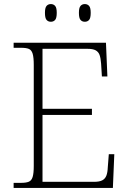

<svg xmlns="http://www.w3.org/2000/svg" viewBox="-20 -924 633 944"><path d="M47 0V-25H84Q108 -25 121.5 -30.5Q135 -36 140.5 -54Q146 -72 146 -108V-605Q146 -642 140.5 -660Q135 -678 122 -683.5Q109 -689 84 -689H47V-714H501L508 -548H481L477 -612Q475 -639 469.5 -654Q464 -669 450.5 -676.5Q437 -684 410 -684H189V-389H432V-359H189V-30H442Q469 -30 483 -37.5Q497 -45 503 -60.5Q509 -76 510 -102L515 -166H542L535 0ZM397 -817Q384 -817 376 -826Q368 -835 368 -861Q368 -886 376 -895Q384 -904 397 -904Q410 -904 418 -895Q426 -886 426 -861Q426 -835 418 -826Q410 -817 397 -817ZM230 -817Q217 -817 209 -826Q201 -835 201 -861Q201 -886 209 -895Q217 -904 230 -904Q243 -904 251 -895Q259 -886 259 -861Q259 -835 251 -826Q243 -817 230 -817Z"/></svg>

Font: Noto Serif Bengali ExtraLight
Style: Regular
Weight: 250
Version: Version 2.003